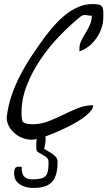

<svg xmlns="http://www.w3.org/2000/svg" viewBox="-20 -680 524 936"><path d="M48.8 164.1Q48.8 150.4 52.7 141.6Q56.6 132.8 72.3 132.8H79.1Q84 132.8 85.9 133.8Q85 164.1 96.7 179.2Q108.4 194.3 136.7 194.3Q161.1 194.3 176.8 190.9Q192.4 187.5 201.2 178.7Q210 169.9 213.4 153.8Q216.8 137.7 216.8 111.3Q216.8 95.7 207.5 87.9Q198.2 80.1 187 74.2Q175.8 68.4 166.5 62.5Q157.2 56.6 157.2 44.9Q155.3 15.6 159.2 -2Q142.6 1 132.8 1Q111.3 1 89.8 -7.3Q68.4 -15.6 51.3 -30.3Q34.2 -44.9 23.4 -64.9Q12.7 -85 12.7 -108.4Q19.5 -165 37.1 -216.3Q54.7 -267.6 80.1 -315.9Q105.5 -364.3 136.7 -411.1Q168 -458 203.1 -505.9Q223.6 -532.2 248 -559.6Q272.5 -586.9 300.8 -609.4Q329.1 -631.8 361.8 -646Q394.5 -660.2 430.7 -660.2Q450.2 -660.2 460.9 -657.7Q471.7 -655.3 477.1 -647.9Q482.4 -640.6 483.4 -627Q484.4 -613.3 483.4 -591.8Q483.4 -567.4 474.6 -542Q465.8 -516.6 450.2 -494.1Q434.6 -471.7 413.1 -454.6Q391.6 -437.5 367.2 -429.7V-443.4Q367.2 -463.9 376.5 -482.4Q385.7 -501 397.5 -520Q409.2 -539.1 418.5 -559.6Q427.7 -580.1 427.7 -603.5Q417 -603.5 409.2 -605Q401.4 -606.4 395 -606.9Q388.7 -607.4 382.3 -605Q376 -602.5 367.2 -594.7Q319.3 -555.7 269 -503.4Q218.8 -451.2 177.7 -390.6Q136.7 -330.1 110.8 -264.2Q85 -198.2 85 -131.8V-122.1L85.9 -108.4Q86.9 -101.6 87.9 -95.7Q88.9 -89.8 88.9 -88.9Q99.6 -78.1 114.7 -76.2Q129.9 -74.2 137.7 -74.2Q179.7 -74.2 216.3 -88.9Q252.9 -103.5 288.1 -120.6Q323.2 -137.7 358.9 -152.3Q394.5 -167 434.6 -167Q434.6 -151.4 416.5 -132.3Q398.4 -113.3 369.6 -94.7Q340.8 -76.2 305.7 -59.1Q270.5 -42 236.3 -28.3Q217.8 -20.5 201.2 -14.6Q205.1 7.8 195.3 44.9Q206.1 52.7 217.8 59.1Q229.5 65.4 238.8 72.3Q248 79.1 254.4 87.9Q260.7 96.7 260.7 109.4Q260.7 177.7 233.4 207Q206.1 236.3 141.6 236.3Q104.5 236.3 76.7 218.8Q48.8 201.2 48.8 164.1Z"/></svg>

Font: La Belle Aurore
Style: Regular
Weight: 400
Version: Version 1.001 2001